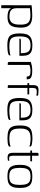

<svg xmlns="http://www.w3.org/2000/svg" viewBox="1230 -1776 652 3153"><g transform="rotate(90 1556.5 -199.0)"><path d="M65 107 66 -313Q66 -341 65.5 -362.5Q65 -384 64 -390Q71 -392 90.5 -394Q110 -396 135 -397.5Q160 -399 186.5 -400.5Q213 -402 236 -402Q313 -402 356.5 -380Q400 -358 418 -312Q436 -266 433 -193Q430 -122 413 -78.5Q396 -35 358.5 -15.5Q321 4 257 4Q218 4 184.5 -3.5Q151 -11 130 -31.5Q109 -52 104 -92L114 -103V107ZM251 -27Q317 -27 350.5 -65.5Q384 -104 384 -198Q387 -294 353.5 -333Q320 -372 234 -372Q218 -372 193.5 -370.5Q169 -369 146.5 -367Q124 -365 114 -364V-148Q114 -99 131 -73Q148 -47 178.5 -37Q209 -27 251 -27Z M725 7Q671 7 633 -1.5Q595 -10 572 -32.5Q549 -55 538.5 -95Q528 -135 528 -198Q528 -269 545 -314.5Q562 -360 605.5 -382Q649 -404 728 -404Q789 -404 826 -387.5Q863 -371 879.5 -335Q896 -299 896 -243V-191H613Q613 -201 618 -208Q623 -215 636 -215H853L852 -245Q850 -313 822 -343.5Q794 -374 727 -374Q670 -374 637 -356.5Q604 -339 590.5 -301Q577 -263 577 -198Q577 -127 591.5 -90Q606 -53 640 -39.5Q674 -26 732 -26Q751 -26 774.5 -27Q798 -28 821 -31Q844 -34 863 -37.5Q882 -41 890 -45V-35Q890 -27 884.5 -19.5Q879 -12 861 -7Q837 0 802.5 3.5Q768 7 725 7Z M1046 0H1019Q1008 0 1002.5 -5Q997 -10 997 -24V-379Q1017 -385 1051.5 -393.5Q1086 -402 1141 -402Q1190 -402 1219 -395Q1248 -388 1261.5 -375.5Q1275 -363 1279 -346.5Q1283 -330 1283 -311H1236L1235 -325Q1235 -348 1219.5 -358Q1204 -368 1183 -370.5Q1162 -373 1141 -373Q1110 -373 1085.5 -367.5Q1061 -362 1046 -354Z M1345 -352H1377V-416Q1377 -461 1393 -483Q1409 -505 1457 -505Q1478 -505 1495.5 -503.5Q1513 -502 1526.5 -500.5Q1540 -499 1550 -498V-468Q1543 -470 1532.5 -472Q1522 -474 1509 -475Q1496 -476 1481 -476Q1446 -476 1435 -461.5Q1424 -447 1424 -410V-352H1530V-323H1424V0H1396Q1384 0 1380.5 -4.5Q1377 -9 1377 -22V-323H1345Z M1785 7Q1731 7 1693 -1.5Q1655 -10 1632 -32.5Q1609 -55 1598.5 -95Q1588 -135 1588 -198Q1588 -269 1605 -314.5Q1622 -360 1665.5 -382Q1709 -404 1788 -404Q1849 -404 1886 -387.5Q1923 -371 1939.5 -335Q1956 -299 1956 -243V-191H1673Q1673 -201 1678 -208Q1683 -215 1696 -215H1913L1912 -245Q1910 -313 1882 -343.5Q1854 -374 1787 -374Q1730 -374 1697 -356.5Q1664 -339 1650.5 -301Q1637 -263 1637 -198Q1637 -127 1651.5 -90Q1666 -53 1700 -39.5Q1734 -26 1792 -26Q1811 -26 1834.5 -27Q1858 -28 1881 -31Q1904 -34 1923 -37.5Q1942 -41 1950 -45V-35Q1950 -27 1944.5 -19.5Q1939 -12 1921 -7Q1897 0 1862.5 3.5Q1828 7 1785 7Z M2248 5Q2174 5 2127.5 -11Q2081 -27 2060.5 -70.5Q2040 -114 2040 -198Q2040 -283 2060.5 -327.5Q2081 -372 2127.5 -388.5Q2174 -405 2248 -405Q2274 -405 2296.5 -403Q2319 -401 2346 -396Q2361 -394 2370 -389.5Q2379 -385 2383 -377Q2387 -369 2387 -355Q2375 -361 2351.5 -365.5Q2328 -370 2302 -372.5Q2276 -375 2255 -375Q2193 -375 2157 -358.5Q2121 -342 2105.5 -304Q2090 -266 2090 -200Q2090 -135 2105 -96.5Q2120 -58 2156 -42Q2192 -26 2255 -26Q2285 -26 2310 -29Q2335 -32 2355 -36.5Q2375 -41 2387 -47V-30Q2387 -18 2369.5 -10Q2352 -2 2321 1.5Q2290 5 2248 5Z M2565 3Q2537 3 2520.5 -5Q2504 -13 2496.5 -32Q2489 -51 2489 -85V-370H2452V-399H2489V-477Q2489 -489 2491 -495Q2493 -501 2497.5 -503Q2502 -505 2510 -505H2538Q2538 -504 2537.5 -497.5Q2537 -491 2537 -477V-399H2629V-370H2537V-92Q2537 -53 2545 -37.5Q2553 -22 2580 -22Q2592 -22 2602.5 -24Q2613 -26 2618 -28V-3Q2612 -2 2598 0.5Q2584 3 2565 3Z M2876 5Q2834 5 2799.5 -1.5Q2765 -8 2739.5 -28.5Q2714 -49 2700 -90Q2686 -131 2686 -199Q2686 -267 2700 -308Q2714 -349 2739.5 -369.5Q2765 -390 2799.5 -396.5Q2834 -403 2876 -403Q2918 -403 2953 -396.5Q2988 -390 3013 -369.5Q3038 -349 3052 -308Q3066 -267 3066 -199Q3066 -130 3052 -89Q3038 -48 3013 -28Q2988 -8 2953 -1.5Q2918 5 2876 5ZM2876 -24Q2920 -24 2951.5 -36Q2983 -48 2999.5 -85.5Q3016 -123 3016 -199Q3016 -275 2999.5 -312.5Q2983 -350 2951.5 -362Q2920 -374 2876 -374Q2833 -374 2801.5 -362Q2770 -350 2753 -312.5Q2736 -275 2736 -199Q2736 -123 2753 -85.5Q2770 -48 2801.5 -36Q2833 -24 2876 -24Z"/></g></svg>

Font: Genos Thin Light
Style: Regular
Weight: 300
Version: Version 1.010